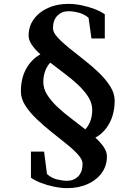

<svg xmlns="http://www.w3.org/2000/svg" viewBox="-20 -747 701 993"><path d="M327 226Q296 226 259.5 218.5Q223 211 191 198.5Q159 186 140 172V37H208L223 153Q246 174 275 181Q304 188 327 188Q362 188 384.5 165Q407 142 407 100Q407 79 384 53Q361 27 324.5 -2Q288 -31 247.5 -63.5Q207 -96 170.5 -130.5Q134 -165 111 -201Q88 -237 88 -274Q88 -342 115.5 -391.5Q143 -441 189 -466Q162 -490 145 -514.5Q128 -539 128 -563Q128 -611 155 -648Q182 -685 228.5 -706Q275 -727 334 -727Q366 -727 402.5 -719.5Q439 -712 471 -699.5Q503 -687 522 -673V-548H453L438 -655Q416 -674 387 -681.5Q358 -689 334 -689Q300 -689 277 -666Q254 -643 254 -601Q254 -580 277 -554.5Q300 -529 336.5 -499.5Q373 -470 414 -438Q455 -406 491 -371.5Q527 -337 550 -300.5Q573 -264 573 -227Q573 -160 546 -110Q519 -60 473 -35Q500 -11 516.5 13.5Q533 38 533 62Q533 110 506.5 147Q480 184 433.5 205Q387 226 327 226ZM204 -322Q204 -288 224.5 -256Q245 -224 277.5 -193.5Q310 -163 348 -134.5Q386 -106 421 -78Q436 -93 446.5 -119Q457 -145 457 -179Q457 -213 437 -245Q417 -277 384.5 -307.5Q352 -338 314 -366.5Q276 -395 240 -423Q225 -408 214.5 -382Q204 -356 204 -322Z"/></svg>

Font: Wittgenstein Semibold
Style: Regular
Weight: 600
Designer: Jörg Drees
Foundry: Jörg Drees
Version: Version 1.303; ttfautohint (v1.8.4.7-5d5b)